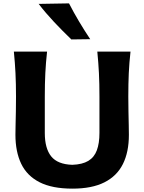

<svg xmlns="http://www.w3.org/2000/svg" viewBox="-20 -1091 845 1125"><path d="M404.4 14.3Q518.5 14.3 591.6 -22.5Q664.8 -59.3 700 -129.6Q735.2 -199.9 735.2 -301.1Q735.2 -321.7 734.4 -357.8Q733.6 -394 732.7 -437.8Q731.8 -481.7 731.8 -525.1Q731.8 -601.3 734.6 -662.4Q737.5 -723.6 744.7 -788.8H550.2Q556.6 -723.6 559.7 -662.4Q562.7 -601.3 562.7 -525.1V-312.2Q562.7 -251.5 547.5 -210.5Q532.3 -169.4 497.5 -148.4Q462.7 -127.4 403.9 -125.3Q317.8 -127.9 280.2 -174.5Q242.5 -221.2 242.5 -311.8V-525.1Q242.5 -601.3 245.6 -662.4Q248.6 -723.6 255.8 -788.8H61.2Q67.7 -723.6 70.7 -662.4Q73.8 -601.3 73.8 -525.1Q73.8 -481.7 73 -438.4Q72.2 -395 71.3 -359.2Q70.4 -323.3 70.4 -301.6Q70.4 -202 104.3 -131.3Q138.3 -60.6 211.9 -23.2Q285.6 14.3 404.4 14.3ZM398.1 -859.9 508.6 -861.4Q473.7 -913.8 442.6 -966.1Q411.5 -1018.4 384.4 -1071.2L206.5 -1068.2Q247.8 -1014.3 296.7 -962.4Q345.6 -910.4 398.1 -859.9Z"/></svg>

Font: Pinar-VF-FD
Style: Regular
Weight: 300
Designer: Amin Abedi
Version: Version 3.0